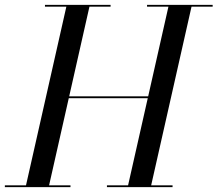

<svg xmlns="http://www.w3.org/2000/svg" viewBox="-60 -770 895 790"><path d="M207 -366V-373.5H567V-366ZM395 -742.5H308L142 -7.5H230V0H-40V-7.5H47L213 -742.5H125V-750H395ZM815 -750V-742.5H728L562 -7.5H650V0H380V-7.5H467L633 -742.5H545V-750Z"/></svg>

Font: Bodoni Moda 28pt
Style: Italic
Weight: 400
Italic angle: -13°
Designer: Owen Earl
Foundry: indestructible type
Version: Version 2.004